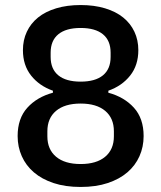

<svg xmlns="http://www.w3.org/2000/svg" viewBox="-20 -730 640 762"><path d="M300 12Q239 12 192.5 -3.5Q146 -19 114.5 -46Q83 -73 66.5 -110Q50 -147 50 -190Q50 -260 88.5 -302.5Q127 -345 190 -362V-370Q136 -389 103.5 -430Q71 -471 71 -531Q71 -571 86.5 -604Q102 -637 131 -660.5Q160 -684 203 -697Q246 -710 300 -710Q354 -710 397 -697Q440 -684 469 -660.5Q498 -637 513.5 -604Q529 -571 529 -531Q529 -471 496.5 -430Q464 -389 410 -370V-362Q473 -345 511.5 -302.5Q550 -260 550 -190Q550 -147 533.5 -110Q517 -73 485.5 -46Q454 -19 407.5 -3.5Q361 12 300 12ZM300 -79Q363 -79 397.5 -108Q432 -137 432 -189V-209Q432 -261 397.5 -290Q363 -319 300 -319Q237 -319 202.5 -290Q168 -261 168 -209V-189Q168 -137 202.5 -108Q237 -79 300 -79ZM300 -406Q358 -406 388.5 -431Q419 -456 419 -504V-521Q419 -569 388.5 -594Q358 -619 300 -619Q242 -619 211.5 -594Q181 -569 181 -521V-504Q181 -456 211.5 -431Q242 -406 300 -406Z"/></svg>

Font: IBM Plex Sans Devanagari Medium
Style: Regular
Weight: 500
Designer: Mike Abbink, Paul van der Laan, Pieter van Rosmalen, Erin McLaughlin
Foundry: Bold Monday
Version: Version 1.1